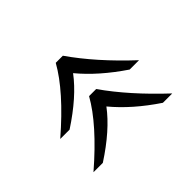

<svg xmlns="http://www.w3.org/2000/svg" viewBox="-101 -584 738 738"><g transform="rotate(45 268.0 -215.0)"><path d="M468.3 -429.2V-378.4Q401.4 -278.3 324.7 -214.8Q398.4 -159.7 468.3 -51.8V-1Q347.2 -141.1 249.5 -195.8V-234.4Q355 -308.1 468.3 -429.2ZM287.6 -429.2V-378.4Q219.7 -277.8 143.6 -214.8Q216.8 -160.2 287.6 -51.8V-1Q167 -140.6 68.4 -195.8V-234.4Q175.3 -308.6 287.6 -429.2Z"/></g></svg>

Font: Libertinage
Style: l
Weight: 400
Designer: OSP
Foundry: OSP
Version: Version 1.0; 2008; OFL relea